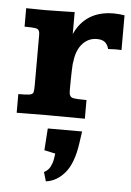

<svg xmlns="http://www.w3.org/2000/svg" viewBox="-53 -494 554 811"><g transform="rotate(5 224.5 -88.5)"><path d="M24.4 0V-79.1Q59.1 -79.1 72.5 -81.5Q85.9 -84 88.1 -93Q90.3 -102.1 90.3 -122.1V-337.4Q90.3 -358.9 75.4 -362.1Q60.5 -365.2 25.9 -365.2V-443.4Q36.6 -443.4 55.7 -443.1Q74.7 -442.9 90.3 -442.6Q106 -442.4 106 -442.4Q136.2 -442.4 167.5 -443.4Q198.7 -444.3 231.4 -444.8V-351.6Q253.4 -401.4 294.9 -427.5Q336.4 -453.6 396.5 -453.6Q417.5 -453.6 442.4 -449.7V-302.2Q430.2 -303.2 413.6 -303Q397 -302.7 385.7 -301.8Q380.4 -321.8 368.4 -330.8Q356.4 -339.8 335.4 -339.8Q298.3 -339.8 273.7 -311.8Q249 -283.7 244.1 -236.3Q242.7 -232.4 241.9 -220.7Q241.2 -209 240.7 -193.1Q240.2 -177.2 240 -160.9Q239.7 -144.5 239.7 -131.1Q239.7 -117.7 239.7 -110.8Q239.7 -85.9 255.9 -82.5Q272 -79.1 313.5 -79.1V0Q274.4 0 236.8 -0.5Q199.2 -1 148.4 -1Q108.4 -1 81.3 -0.5Q54.2 0 24.4 0ZM172.4 277.8 161.1 239.3Q179.2 230 187.3 214.1Q195.3 198.2 198 182.4Q200.7 166.5 201.7 157.7L154.8 147.5L161.1 54.7H306.6L299.3 105.5Q287.1 191.4 252.4 231.9Q217.8 272.5 172.4 277.8Z"/></g></svg>

Font: Kameron
Style: Bold
Weight: 700
Designer: Vernon Adams
Foundry: Vernon Adams
Version: Version 1.100